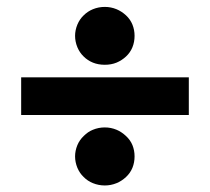

<svg xmlns="http://www.w3.org/2000/svg" viewBox="-20 -620 620 567"><path d="M42.5 -280.3V-391.6H537.6V-280.3ZM201.7 -514.2Q201.7 -530.8 208.5 -547.4Q215.3 -563.5 227.1 -574.7Q238.8 -586.4 254.4 -592.8Q271 -599.6 289.6 -599.6Q307.6 -599.6 324.2 -592.8Q339.4 -586.4 352.1 -574.7Q364.7 -563 371.1 -547.4Q377.4 -531.7 377.4 -514.2Q377.4 -496.1 371.1 -480.5Q364.7 -464.8 352.1 -453.1Q339.4 -441.4 324.2 -435.1Q308.6 -428.7 289.6 -428.7Q270 -428.7 254.4 -435.1Q238.8 -441.4 227.1 -453.1Q215.3 -464.4 208.5 -480.5Q201.7 -497.1 201.7 -514.2ZM201.7 -158.2Q201.7 -174.8 208.5 -191.4Q214.8 -206.5 227.1 -218.3Q239.7 -231 254.4 -236.8Q271 -243.7 289.6 -243.7Q307.6 -243.7 324.2 -236.8Q338.4 -231 352.1 -218.3Q365.2 -206.1 371.1 -191.4Q377.4 -175.8 377.4 -158.2Q377.4 -140.1 371.1 -124.5Q364.7 -108.9 352.1 -97.2Q339.4 -85.4 324.2 -79.1Q307.6 -72.3 289.6 -72.3Q271 -72.3 254.4 -79.1Q238.8 -85.4 227.1 -97.2Q215.3 -108.4 208.5 -124.5Q201.7 -141.1 201.7 -158.2Z"/></svg>

Font: Lato-ExtraBold
Style: Regular
Weight: 500
Designer: Lukasz Dziedzic with Adam Twardoch and Botio Nikoltchev
Foundry: tyPoland Lukasz Dziedzic
Version: ""